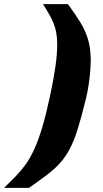

<svg xmlns="http://www.w3.org/2000/svg" viewBox="-91 -763 500 933"><path d="M-71 150Q-39 119 -13 92Q13 65 35 34Q57 3 76.5 -40Q96 -83 114.5 -145Q133 -207 152 -296Q170 -380 178.5 -440.5Q187 -501 187 -544Q187 -591 178 -623.5Q169 -656 153.5 -683.5Q138 -711 118 -743H239Q276 -693 300.5 -652.5Q325 -612 337.5 -569Q350 -526 350 -466Q350 -453 348 -423.5Q346 -394 340.5 -355.5Q335 -317 325 -277Q304 -191 286 -134Q268 -77 247.5 -38.5Q227 0 200.5 29.5Q174 59 137.5 86.5Q101 114 50 150Z"/></svg>

Font: Saira SemiExpanded ExtraBold
Style: Italic
Weight: 800
Width: 6
Italic angle: -12°
Designer: Hector Gatti with collaboration of the Omnibus-Type team
Foundry: Omnibus-Type
Version: Version 1.101